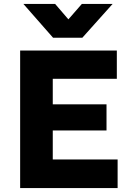

<svg xmlns="http://www.w3.org/2000/svg" viewBox="-20 -957 675 977"><path d="M82.5 0V-700H574.5V-556H248.5V-426H522V-293H248.5V-145.5H578.5V0ZM250 -765 99 -937H260.5L328 -858.5L396.5 -937H553L399 -765Z"/></svg>

Font: Geologica Cursive
Style: Bold
Weight: 700
Designer: Sindre Bremnes, Frode Helland
Foundry: Monokrom Skriftforlag AS
Version: Version 1.010;gftools[0.9.28]